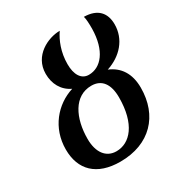

<svg xmlns="http://www.w3.org/2000/svg" viewBox="-172 -847 923 979"><g transform="rotate(-30 289.5 -357.5)"><path d="M255 9C429 9 533 -102 533 -266C533 -350 496 -404 433 -430C519 -458 579 -525 579 -613C579 -679 543 -723 462 -724C467 -708 468 -681 468 -651C466 -522 408 -455 337 -455C292 -455 269 -496 269 -556C269 -627 293 -685 320 -724C252 -724 148 -677 148 -569C148 -511 174 -461 227 -436C125 -404 44 -311 44 -184C44 -64 116 9 255 9ZM264 -47C203 -47 167 -96 167 -175C167 -297 217 -401 319 -401C379 -401 412 -358 412 -279C412 -122 344 -47 264 -47Z"/></g></svg>

Font: Noto Serif Condensed Semi
Style: Italic
Weight: 600
Width: 3
Italic angle: -12°
Designer: Monotype Design Team
Foundry: Monotype Imaging Inc.
Version: Version 1.901